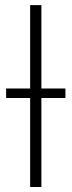

<svg xmlns="http://www.w3.org/2000/svg" viewBox="-20 -748 286 768"><path d="M145.5 -727.5V0H100.6V-727.5ZM4.4 -356V-394H241.7V-356Z"/></svg>

Font: Inter 28pt ExtraLight
Style: Regular
Weight: 250
Designer: Rasmus Andersson
Foundry: rsms
Version: Version 4.001;git-66647c0bb